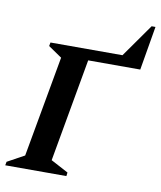

<svg xmlns="http://www.w3.org/2000/svg" viewBox="-87 -771 700 835"><g transform="rotate(10 262.5 -353.0)"><path d="M-7 0 -4 -16 71 -57 151 -503 91 -544 94 -560H412L515 -706H532L499 -512H269L188 -57L265 -16L263 0Z"/></g></svg>

Font: Spectral SC SemiBold
Style: Italic
Weight: 600
Italic angle: -10°
Designer: Jean-Baptiste Levee
Foundry: Production Type
Version: Version 2.001